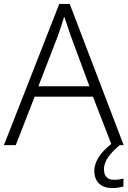

<svg xmlns="http://www.w3.org/2000/svg" viewBox="-20 -737 648 975"><path d="M508 123C508 77 542 39 588 0H608L334 -717H281L0 0H60L156 -246H452L545 -6C495 33 459 81 459 130C459 187 493 218 551 218C575 218 592 214 607 210V170C596 173 580 176 559 176C526 176 508 158 508 123ZM339 -556 434 -299H175L274 -555C283 -580 296 -618 306 -653C316 -622 332 -575 339 -556Z"/></svg>

Font: Noto Sans Gurmukhi Light
Style: Regular
Weight: 300
Designer: Jelle Bosma - Monotype Design Team
Foundry: Monotype Imaging Inc.
Version: Version 2.004